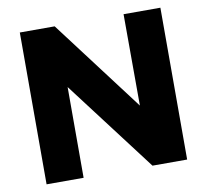

<svg xmlns="http://www.w3.org/2000/svg" viewBox="-78 -787 942 873"><g transform="rotate(-10 393.0 -350.5)"><path d="M547 -701H717V0H557L239 -419V0H68V-701H229L548 -279Z"/></g></svg>

Font: Montserrat arm
Style: Bold
Weight: 700
Designer: Julieta Ulanovsky
Foundry: Julieta Ulanovsky
Version: Version 6.000;PS 006.000;hotconv 1.0.88;makeotf.lib2.5.64775